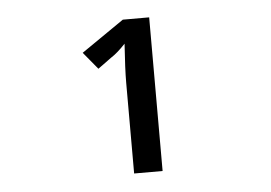

<svg xmlns="http://www.w3.org/2000/svg" viewBox="-37 -760 675 479"><g transform="rotate(-5 300.0 -520.5)"><path d="M286.1 -712.9H352.1V-328.1H280.8V-555.2Q280.8 -588.9 285.2 -652.8Q265.1 -631.3 249 -621.1L214.8 -596.2L179.2 -639.2Z"/></g></svg>

Font: Droid Sans Mono
Style: Regular
Weight: 400
Monospace: yes
Foundry: Ascender Corporation
Version: Version 1.00 build 112